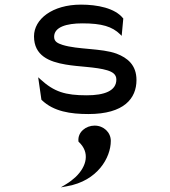

<svg xmlns="http://www.w3.org/2000/svg" viewBox="-20 -482 736 830"><path d="M389 61C351 61 316 89 319 127V129L320 131C370 177 355 237 307 283C295 294 281 305 266 314L243 328L270 323C402 300 459 199 459 127C459 90 428 61 389 61ZM161 -49C212 0 285 11 362 11C517 11 570 -57 570 -136C570 -201 531 -232 484 -250C419 -274 317 -267 250 -288C229 -295 214 -302 214 -323C214 -365 267 -381 336 -381C421 -381 465 -367 499 -334L506 -327L513 -402L512 -403C477 -447 401 -462 330 -462C206 -462 127 -399 127 -325C127 -241 193 -215 264 -203C321 -193 395 -193 444 -178C466 -171 483 -161 483 -138C483 -89 431 -70 355 -70C262 -70 214 -85 155 -139L145 -148L159 -51Z"/></svg>

Font: Charger Monospace
Style: Regular
Weight: 400
Designer: Jasper
Foundry: Cannot Into Space Fonts
Version: Version 0.980